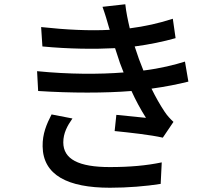

<svg xmlns="http://www.w3.org/2000/svg" viewBox="-20 -826 1040 901"><path d="M320 -270 222 -289C199 -244 179 -199 180 -139C182 -4 298 55 496 55C580 55 664 48 734 37L739 -64C667 -49 589 -42 495 -42C349 -42 277 -79 277 -158C277 -201 296 -236 320 -270ZM492 -695 495 -686C401 -681 292 -686 173 -699L179 -608C304 -596 424 -595 520 -600L543 -530L560 -486C447 -477 304 -477 154 -492L159 -399C312 -389 475 -389 597 -399C616 -357 639 -314 665 -273C634 -276 574 -282 526 -287L518 -211C588 -204 688 -193 744 -180L794 -254C778 -269 765 -283 753 -301C731 -334 710 -371 691 -410C757 -419 816 -431 864 -443L848 -537C800 -522 734 -505 653 -495L632 -549L612 -608C680 -617 748 -631 804 -647L791 -738C727 -717 659 -702 589 -693C580 -731 572 -769 568 -806L461 -794C473 -761 483 -727 492 -695Z"/></svg>

Font: Noto Sans CJK SC Medium
Style: Regular
Weight: 500
Designer: Ryoko NISHIZUKA 西塚涼子 (kana, bopomofo & ideographs); Paul D. Hunt (Latin, Greek & Cyrillic); Sandoll Communications 산돌커뮤니
Foundry: Adobe
Version: Version 2.004;hotconv 1.0.118;makeotfexe 2.5.65603